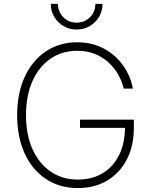

<svg xmlns="http://www.w3.org/2000/svg" viewBox="-20 -954 781 984"><path d="M378.9 9.8Q285.6 9.8 215.6 -36.6Q145.5 -83 106.7 -167Q67.9 -251 67.9 -363.3Q67.9 -476.6 106.9 -560.5Q146 -644.5 215.3 -690.9Q284.7 -737.3 376 -737.3Q437.5 -737.3 486.8 -717Q536.1 -696.8 572.5 -662.4Q608.9 -627.9 631.1 -585.7Q653.3 -543.5 661.1 -500H613.8Q606 -536.1 586.4 -570.8Q566.9 -605.5 536.9 -633.3Q506.8 -661.1 466.3 -677.5Q425.8 -693.8 376 -693.8Q298.8 -693.8 239.5 -653.6Q180.2 -613.3 146.7 -539.1Q113.3 -464.8 113.3 -363.3Q113.3 -263.2 146.7 -189.2Q180.2 -115.2 240 -74.5Q299.8 -33.7 378.9 -33.7Q452.6 -33.7 506.8 -66.7Q561 -99.6 590.8 -160.4Q620.6 -221.2 620.6 -303.7L636.7 -298.8H390.1V-340.8H666V-299.8Q666 -206.1 629.9 -136.5Q593.8 -66.9 529.3 -28.6Q464.8 9.8 378.9 9.8ZM372.6 -802.7Q335.4 -802.7 305.7 -820.3Q275.9 -837.9 258.1 -867.7Q240.2 -897.5 240.2 -934.1H276.9Q276.9 -893.1 304.7 -865.5Q332.5 -837.9 372.6 -837.9Q413.1 -837.9 440.9 -865.5Q468.8 -893.1 468.8 -934.1H505.4Q505.4 -897.5 487.8 -867.7Q470.2 -837.9 440.2 -820.3Q410.2 -802.7 372.6 -802.7Z"/></svg>

Font: Inter ExtraLight
Style: Regular
Weight: 250
Designer: Rasmus Andersson
Foundry: rsms
Version: Version 4.001;git-66647c0bb